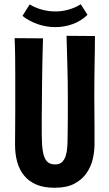

<svg xmlns="http://www.w3.org/2000/svg" viewBox="-20 -876 516 906"><path d="M238 10Q186 10 150.5 -5.5Q115 -21 93 -48.5Q71 -76 61 -112.5Q51 -149 51 -193Q51 -227 51.5 -270Q52 -313 52 -355.5Q52 -398 52 -432Q52 -477 52 -520Q52 -563 51.5 -606.5Q51 -650 49 -696L183 -695Q182 -662 181 -625.5Q180 -589 179.5 -553Q179 -517 178.5 -484.5Q178 -452 178 -426Q178 -397 177.5 -370.5Q177 -344 177 -320.5Q177 -297 177 -277.5Q177 -258 177 -243Q177 -195 182 -163Q187 -131 200.5 -115.5Q214 -100 240 -100Q261 -100 272.5 -111Q284 -122 290 -140.5Q296 -159 297.5 -182.5Q299 -206 299 -230Q299 -240 299.5 -262.5Q300 -285 300 -324Q300 -363 300 -424Q300 -488 298.5 -540.5Q297 -593 296 -634.5Q295 -676 294 -707L428 -706Q428 -673 427.5 -642.5Q427 -612 426.5 -580Q426 -548 425.5 -510Q425 -472 425 -422Q426 -337 426 -277Q426 -217 426 -195Q426 -162 418 -126.5Q410 -91 389 -60Q368 -29 331.5 -9.5Q295 10 238 10ZM241 -748Q200 -748 159.5 -761.5Q119 -775 86 -801L120 -855Q147 -839 178 -830.5Q209 -822 241 -822Q274 -822 305 -831Q336 -840 361 -856L393 -806Q363 -777 323.5 -762.5Q284 -748 241 -748Z"/></svg>

Font: Truculenta ExtraBold
Style: Regular
Weight: 800
Version: Version 1.002